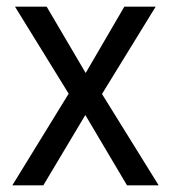

<svg xmlns="http://www.w3.org/2000/svg" viewBox="-20 -556 512 576"><path d="M186 -275 25 -536H120L237 -337L353 -536H447L286 -274L456 0H361L236 -211L110 0H17Z"/></svg>

Font: Noto Sans Ethiopic SemCond
Style: Regular
Weight: 400
Width: 4
Designer: Monotype Design Team
Foundry: Monotype Imaging Inc.
Version: Version 2.102; ttfautohint (v1.8.4.7-5d5b)